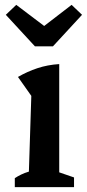

<svg xmlns="http://www.w3.org/2000/svg" viewBox="-20 -771 358 791"><path d="M41 0V-37Q53 -45 67.5 -52Q82 -59 99 -64L109 -376L54 -454Q92 -476 134 -490Q176 -504 224 -507V-61L285 -40V0ZM124 -580 4 -710 47 -751 162 -664 275 -751 318 -710 198 -580Z"/></svg>

Font: Piazzolla Thin
Style: Bold
Weight: 700
Version: Version 2.005